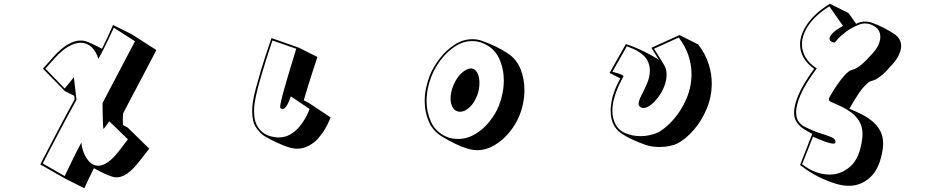

<svg xmlns="http://www.w3.org/2000/svg" viewBox="-20 -740 5040 1024"><path d="M726 117Q688 166 658 186Q628 206 602 206Q589 206 578 202Q553 194 529.5 182.5Q506 171 481 157Q469 181 457 206Q445 231 437.5 247.5Q430 264 430 264L330 214L195 137Q195 137 207 113.5Q219 90 239 51.5Q259 13 283 -33Q307 -79 332 -125.5Q357 -172 378 -210L376 -229L326 -254L209 -374L267 -439Q308 -484 343.5 -504Q379 -524 410 -524Q428 -524 444 -518Q462 -511 482.5 -501Q503 -491 524 -480Q539 -510 552.5 -539.5Q566 -569 574.5 -588Q583 -607 583 -607L683 -557L814 -473Q814 -473 801.5 -449Q789 -425 768.5 -386Q748 -347 724 -301.5Q700 -256 677 -212.5Q654 -169 637 -136Q636 -129 635.5 -119.5Q635 -110 635 -101Q635 -90 635.5 -81.5Q636 -73 636 -73L662 -59L776 53ZM563 -93Q563 -93 556.5 -84Q550 -75 542.5 -65Q535 -55 533 -53Q531 -51 530 -64.5Q529 -78 528.5 -98.5Q528 -119 527.5 -140Q527 -161 527 -175.5Q527 -190 527 -190Q544 -223 566.5 -266Q589 -309 612.5 -353.5Q636 -398 655.5 -435.5Q675 -473 687.5 -496.5Q700 -520 700 -520L587 -592Q587 -592 579.5 -576Q572 -560 560 -534.5Q548 -509 533.5 -480Q519 -451 505 -426Q492 -467 467.5 -489.5Q443 -512 410 -512Q382 -512 347 -493Q312 -474 274 -432L222 -374L325 -268L374 -328L388 -208Q367 -170 342.5 -124.5Q318 -79 294 -33.5Q270 12 250.5 49.5Q231 87 219.5 109.5Q208 132 208 132L325 199Q325 199 337 174Q349 149 369 108Q389 67 414 20Q416 48 427.5 76.5Q439 105 458.5 124.5Q478 144 505 144Q528 144 556 124.5Q584 105 618 61L662 3Z M1743 -114Q1743 -114 1736 -96.5Q1729 -79 1714 -53Q1699 -27 1677 -2Q1655 23 1625 38Q1612 45 1597 49Q1582 53 1565 53Q1541 53 1512 43Q1488 35 1452.5 18.5Q1417 2 1389 -15Q1364 -32 1344.5 -62Q1325 -92 1325 -147Q1325 -168 1328 -192Q1333 -226 1345 -271Q1357 -316 1371 -362.5Q1385 -409 1398 -448.5Q1411 -488 1419.5 -512.5Q1428 -537 1428 -537L1573 -486L1673 -436Q1673 -436 1665.5 -413.5Q1658 -391 1646.5 -355.5Q1635 -320 1622.5 -280Q1610 -240 1600 -205L1624 -193ZM1531 -226Q1531 -226 1527.5 -216Q1524 -206 1518 -192.5Q1512 -179 1504 -169Q1496 -159 1487 -159Q1480 -159 1475 -164Q1474 -165 1474 -168Q1474 -178 1480 -204.5Q1486 -231 1496 -266Q1506 -301 1517 -338.5Q1528 -376 1538 -408Q1548 -440 1554 -460Q1560 -480 1560 -480L1433 -524Q1433 -524 1425 -500.5Q1417 -477 1405 -439Q1393 -401 1379.5 -356.5Q1366 -312 1354.5 -268Q1343 -224 1338 -190Q1335 -168 1335 -147Q1335 -103 1348 -76Q1361 -49 1381 -34Q1401 -19 1422 -13.5Q1443 -8 1458 -7H1466Q1500 -7 1527 -22.5Q1554 -38 1573.5 -60.5Q1593 -83 1606 -105.5Q1619 -128 1625 -143.5Q1631 -159 1631 -159Z M2750 -123Q2731 -76 2696 -33.5Q2661 9 2616.5 35Q2572 61 2524 61Q2514 61 2504.5 59.5Q2495 58 2485 56Q2448 46 2407.5 26.5Q2367 7 2332 -15Q2285 -46 2265 -96Q2245 -146 2245 -201Q2245 -236 2252.5 -271Q2260 -306 2272 -337Q2291 -384 2325.5 -428.5Q2360 -473 2405 -502Q2450 -531 2500 -531Q2528 -531 2554 -521Q2590 -508 2623.5 -492Q2657 -476 2687 -456Q2735 -425 2756 -372Q2777 -319 2777 -261Q2777 -225 2770 -190Q2763 -155 2750 -123ZM2641 -177Q2653 -207 2660 -242Q2667 -277 2667 -311Q2667 -373 2642 -428Q2617 -483 2559 -508Q2530 -521 2499 -521Q2451 -521 2408 -493Q2365 -465 2332 -422Q2299 -379 2281 -333Q2269 -303 2262 -269Q2255 -235 2255 -200Q2255 -142 2279 -89.5Q2303 -37 2360 -11Q2376 -4 2392 -1.5Q2408 1 2423 1Q2471 1 2514 -24.5Q2557 -50 2590 -91Q2623 -132 2641 -177ZM2524 -229Q2508 -189 2483 -166.5Q2458 -144 2434 -144Q2423 -144 2415 -148Q2400 -154 2391.5 -172.5Q2383 -191 2383 -216Q2383 -231 2386.5 -248Q2390 -265 2397 -282Q2414 -325 2441.5 -350Q2469 -375 2492 -375Q2499 -375 2505 -372Q2521 -365 2529 -344.5Q2537 -324 2537 -297Q2537 -281 2534 -263.5Q2531 -246 2524 -229Z M3704 -503Q3743 -451 3759.5 -398.5Q3776 -346 3776 -296Q3776 -223 3748.5 -158.5Q3721 -94 3680 -47Q3639 0 3597 23Q3581 32 3554 38Q3527 44 3496 44Q3477 44 3457 41Q3437 38 3418 31Q3388 20 3354.5 5Q3321 -10 3292 -30Q3237 -69 3237 -148Q3237 -154 3237 -160Q3237 -166 3238 -172Q3241 -205 3250.5 -235Q3260 -265 3271 -288Q3282 -311 3288 -322L3231 -351L3318 -505Q3364 -490 3411.5 -467Q3459 -444 3494 -421Q3480 -444 3467 -464.5Q3454 -485 3454 -485L3604 -553ZM3468 -480Q3468 -480 3476.5 -467Q3485 -454 3496 -436Q3507 -418 3516.5 -402.5Q3526 -387 3528 -381Q3535 -364 3535 -342Q3535 -312 3523 -280.5Q3511 -249 3491.5 -223Q3472 -197 3451 -180.5Q3430 -164 3412 -164Q3399 -164 3390 -174Q3386 -178 3386 -186Q3386 -203 3401 -231.5Q3416 -260 3431 -295Q3446 -330 3446 -365Q3446 -392 3432.5 -418Q3419 -444 3383 -466Q3375 -472 3360.5 -478Q3346 -484 3334.5 -488.5Q3323 -493 3323 -493L3246 -357Q3246 -357 3256.5 -354.5Q3267 -352 3280 -347.5Q3293 -343 3302 -338Q3305 -337 3305 -334Q3305 -330 3302 -327Q3301 -324 3292 -307.5Q3283 -291 3272.5 -266Q3262 -241 3254 -210.5Q3246 -180 3246 -149Q3246 -134 3248.5 -119Q3251 -104 3257 -90Q3274 -47 3313.5 -30.5Q3353 -14 3394 -14Q3424 -14 3450.5 -20.5Q3477 -27 3492 -35Q3533 -58 3573.5 -104.5Q3614 -151 3641 -213.5Q3668 -276 3668 -346Q3668 -394 3652 -443Q3636 -492 3600 -540Z M4312 -26Q4312 -26 4291.5 -37Q4271 -48 4254 -61Q4240 -72 4227.5 -91Q4215 -110 4215 -141Q4215 -177 4238 -233Q4261 -289 4322 -373Q4247 -427 4247 -503Q4247 -557 4287 -614Q4327 -671 4406 -720L4506 -670L4546 -613Q4570 -625 4593 -625Q4603 -625 4613 -623.5Q4623 -622 4635 -617Q4661 -608 4692.5 -592Q4724 -576 4752 -557Q4767 -547 4776.5 -531Q4786 -515 4786 -494Q4786 -474 4775 -449Q4764 -424 4738 -395Q4704 -356 4682.5 -338.5Q4661 -321 4648.5 -315.5Q4636 -310 4627 -308Q4618 -306 4609 -298Q4584 -277 4561.5 -244Q4539 -211 4510 -160Q4539 -148 4570 -133Q4601 -118 4628.5 -96.5Q4656 -75 4673 -45Q4690 -15 4690 26Q4690 33 4689.5 39.5Q4689 46 4688 54Q4673 157 4623 204Q4573 251 4507 251Q4477 251 4445 242Q4396 228 4346.5 203.5Q4297 179 4247 140ZM4258 136Q4329 191 4405 191Q4467 191 4516 147Q4565 103 4578 3Q4579 -4 4579.5 -10.5Q4580 -17 4580 -23Q4580 -63 4564 -91Q4548 -119 4522 -138.5Q4496 -158 4466.5 -172Q4437 -186 4411 -197Q4401 -202 4401 -210Q4401 -215 4403 -219Q4405 -223 4407 -227Q4416 -243 4431 -266.5Q4446 -290 4464.5 -314.5Q4483 -339 4503 -356Q4512 -364 4520.5 -366Q4529 -368 4541.5 -373.5Q4554 -379 4575.5 -396.5Q4597 -414 4631 -452Q4655 -478 4665 -501Q4675 -524 4675 -543Q4675 -578 4648.5 -596.5Q4622 -615 4593 -615Q4579 -615 4568 -611Q4523 -594 4492.5 -571Q4462 -548 4447 -530.5Q4432 -513 4432 -513H4430Q4423 -513 4413.5 -518.5Q4404 -524 4404 -534Q4404 -545 4419.5 -562Q4435 -579 4476 -602L4403 -706Q4332 -662 4294.5 -608.5Q4257 -555 4257 -504Q4257 -467 4276.5 -434Q4296 -401 4336 -375Q4273 -290 4249.5 -234Q4226 -178 4226 -142Q4226 -107 4241.5 -88.5Q4257 -70 4274.5 -62.5Q4292 -55 4299 -51Q4328 -37 4360 -27.5Q4392 -18 4414 -8.5Q4436 1 4436 16Q4436 20 4435 22Q4434 26 4425 26Q4414 26 4396 20.5Q4378 15 4359.5 7.5Q4341 0 4328.5 -5.5Q4316 -11 4316 -11Z"/></svg>

Font: Rampart One
Style: Regular
Weight: 400
Designer: Fontworks Inc.
Foundry: Fontworks Inc.
Version: Version 1.100